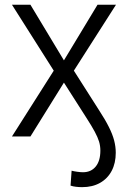

<svg xmlns="http://www.w3.org/2000/svg" viewBox="-20 -563 532 792"><path d="M318.8 209Q306.2 209 293.5 207.5Q280.8 206.1 271 202.6L275.4 141.1Q284.2 143.6 298.3 145.5Q312.5 147.5 322.3 147.5Q355.5 147.5 374.8 124Q394 100.6 394 58.1Q394 39.1 388.7 21.2Q383.3 3.4 370.8 -19.8Q358.4 -43 335.4 -78.6L243.7 -222.2L105.5 0H29.3L201.7 -271.5L29.3 -543.5H105.5L243.7 -314L382.3 -543.5H458.5L284.7 -271.5L389.2 -107.4Q414.6 -68.4 429.4 -38.6Q444.3 -8.8 450.9 16.6Q457.5 42 457.5 66.9Q457.5 109.9 440.7 141.8Q423.8 173.8 392.6 191.4Q361.3 209 318.8 209Z"/></svg>

Font: Inter 16pt Light
Style: Regular
Weight: 300
Version: Version 4.001;git-66647c0bb